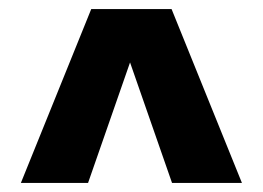

<svg xmlns="http://www.w3.org/2000/svg" viewBox="-20 -732 579 423"><path d="M174 -329H26L181 -712H295L289 -659ZM359 -329 244 -659 236 -712H358L513 -329Z"/></svg>

Font: Roboto Serif 20pt ExtraBold
Style: Regular
Weight: 800
Version: Version 1.008